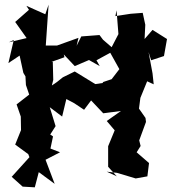

<svg xmlns="http://www.w3.org/2000/svg" viewBox="-20 -765 735 822"><path d="M599 -598 602 -659 591 -710 539 -706 474 -696 479 -721 487 -619 458 -563 421 -595 406 -615 328 -609 308 -569 316 -603 224 -570H176C180 -629 184 -687 188 -745L174 -704L93 -740L104 -723L45 -671L94 -602L18 -584L39 -594L16 -495L64 -527L80 -453L89 -438L91 -401L105 -360L51 -318L69 -266L70 -208L45 -146L101 -105L106 -92L30 -8L77 34L129 37L146 -28L214 22L175 -81L237 -113L196 -129L207 -181L195 -189L218 -225L193 -306L246 -266L264 -341L298 -323L340 -295L370 -335L422 -280L498 -290L437 -247L471 -207C462 -184 452 -162 443 -139V-51L480 -10L437 -30L481 -25L561 -1L611 -10L618 -67L565 -113L582 -140L576 -164L605 -243L603 -260L575 -300L581 -346L610 -417L638 -404L633 -451L616 -542L627 -507L682 -525L695 -598L633 -637ZM208 -423 206 -500H200L256 -520L253 -532L300 -482L361 -508L407 -482L393 -507L452 -539L491 -469L458 -426L419 -413L422 -410L388 -405L300 -459L249 -434L224 -414L202 -399Z"/></svg>

Font: Asimov Aggro
Style: Condensed
Weight: 500
Designer: Google
Version: Version 2.000980; 2014